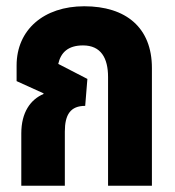

<svg xmlns="http://www.w3.org/2000/svg" viewBox="-20 -593 560 613"><path d="M249 -573C120 -573 33 -498 33 -384V-334L119 -295V-293C77 -275 48 -234 48 -167V0H187V-173C187 -227 205 -255 252 -255L259 -341L166 -389C174 -425 197 -448 245 -448C302 -448 325 -408 325 -347V0H465V-376C465 -505 382 -573 249 -573Z"/></svg>

Font: Noto Sans Thai Looped ExtraCondensed ExtraBold
Style: Regular
Weight: 800
Width: 2
Designer: Sasikarn Vongin, Ben Mitchell
Foundry: The Fontpad Ltd
Version: Version 1.001